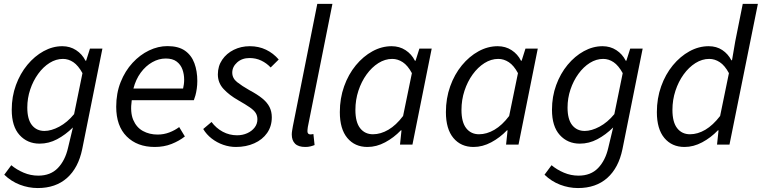

<svg xmlns="http://www.w3.org/2000/svg" viewBox="-20 -732 3857 972"><path d="M171.2 220Q124.7 220 80.6 203.1Q36.5 186.2 1.6 152.5L37.2 104.4Q64.4 127.2 99.8 142.2Q135.2 157.2 173.9 157.2Q235.7 157.2 272.8 118.8Q309.8 80.3 324.3 16.8L349.1 -86.7Q311.1 -49.3 269 -27.1Q226.9 -4.8 180.3 -4.8Q118.6 -4.8 79 -48.5Q39.4 -92.1 39.4 -176.3Q39.4 -243.3 60.7 -301.4Q82 -359.6 118.5 -403.7Q155 -447.8 200.9 -473Q246.7 -498.1 295.6 -498.1Q334.5 -498.1 365.2 -478.1Q396 -458.1 412.8 -424.7H416L435.5 -486.1H498.5L396.2 23Q376.7 117.9 319.2 169Q261.7 220 171.2 220ZM205.1 -69.1Q239.4 -69.1 280.2 -90.8Q320.9 -112.6 355.1 -154.2L397.5 -361.7Q375.9 -400.7 351.3 -417.2Q326.6 -433.8 298.7 -433.8Q263.5 -433.8 231.2 -413.6Q198.9 -393.4 173.4 -358.3Q147.8 -323.1 133 -279Q118.2 -234.9 118.2 -187.5Q118.2 -127.9 141.7 -98.5Q165.3 -69.1 205.1 -69.1Z M763.6 12Q674.8 12 621.5 -41.1Q568.3 -94.1 568.3 -191.4Q568.3 -260 590.8 -316.5Q613.3 -373 651 -413.8Q688.6 -454.6 734.6 -476.6Q780.5 -498.6 827.7 -498.6Q883 -498.6 916.1 -475.6Q949.1 -452.5 964 -412.4Q978.9 -372.2 978.9 -322Q978.9 -302.3 976.2 -283.2Q973.5 -264.1 969.3 -248.9Q965 -233.6 961.4 -224.8H647Q638.2 -163.8 654.4 -125.3Q670.7 -86.8 703.6 -68.8Q736.4 -50.8 777.9 -50.8Q809.1 -50.8 837.1 -61.5Q865 -72.1 887.1 -88.7L915.9 -41.2Q887 -18.4 848.5 -3.2Q810 12 763.6 12ZM655.5 -283.9H906.9Q909.3 -294.7 910.8 -305.5Q912.3 -316.3 912.3 -328.6Q912.3 -356.5 903.5 -380.7Q894.6 -405 874.3 -420.4Q854 -435.8 819 -435.8Q783.8 -435.8 750.7 -417Q717.6 -398.3 692.4 -364.1Q667.3 -329.9 655.5 -283.9Z M1174.2 12Q1141.7 12 1109.8 0.9Q1077.9 -10.3 1051.5 -30.8Q1025.1 -51.4 1008.8 -78.9L1050.9 -114.5Q1074.2 -83.1 1107.7 -65.1Q1141.3 -47.1 1180.4 -47.1Q1208 -47.1 1231.4 -57.6Q1254.9 -68.1 1269 -86.4Q1283.1 -104.6 1283.1 -127.9Q1283.1 -145.9 1274.7 -159.7Q1266.3 -173.4 1245.1 -188.2Q1223.9 -202.9 1186.5 -224.2Q1140.6 -250.3 1111.8 -281.5Q1082.9 -312.7 1082.9 -355.4Q1082.9 -397.1 1104.8 -429.4Q1126.8 -461.7 1163.6 -479.9Q1200.5 -498.1 1244.5 -498.1Q1289.9 -498.1 1326.8 -480.3Q1363.8 -462.6 1391 -430.7L1350.2 -390.4Q1329.9 -412.2 1302.8 -425.2Q1275.7 -438.2 1243.2 -438.2Q1205.3 -438.2 1180.5 -416Q1155.8 -393.9 1155.8 -364.3Q1155.8 -335.7 1180.5 -316.2Q1205.3 -296.6 1242.1 -275.8Q1283.2 -253.9 1308.1 -233.5Q1333 -213.1 1344.5 -190.1Q1356 -167.1 1356 -138.3Q1356 -92.7 1332.3 -58.8Q1308.6 -24.9 1267.2 -6.5Q1225.8 12 1174.2 12Z M1525.5 12Q1490.6 12 1473.9 -4.5Q1457.1 -21.1 1457.1 -51.2Q1457.1 -59.9 1458.8 -70.2Q1460.5 -80.5 1462.6 -92.7L1586.3 -712.4H1662.9L1538.4 -89.2Q1537.4 -81.5 1536.9 -76.7Q1536.4 -71.8 1536.4 -67.7Q1536.4 -51.5 1551.9 -51.5Q1554.9 -51.5 1557.8 -52Q1560.6 -52.5 1566.6 -53.5L1572.6 2.3Q1562.3 6.4 1551 9.2Q1539.6 12 1525.5 12Z M1840.4 12Q1776.3 12 1738.3 -33.5Q1700.4 -78.9 1700.4 -164.4Q1700.4 -234.2 1722.1 -294.9Q1743.7 -355.6 1781.2 -401.2Q1818.7 -446.7 1865.6 -472.4Q1912.5 -498.1 1962.6 -498.1Q2002.2 -498.1 2032.9 -478.1Q2063.7 -458.1 2080.5 -424.7H2083.8L2103.2 -486.1H2165.5L2068 0H2005L2012.6 -72.1H2009.3Q1973.8 -35 1929.8 -11.5Q1885.9 12 1840.4 12ZM1868.1 -52.3Q1907.1 -52.3 1946.1 -75.1Q1985.2 -97.9 2020.6 -144.8L2065.2 -361.7Q2044.2 -400.7 2018.9 -417.2Q1993.6 -433.8 1965.7 -433.8Q1929.2 -433.8 1895.6 -412.6Q1862 -391.3 1835.9 -355.2Q1809.8 -319.2 1794.5 -272.8Q1779.2 -226.4 1779.2 -175.6Q1779.2 -113.2 1803.4 -82.7Q1827.5 -52.3 1868.1 -52.3Z M2377.4 12Q2313.3 12 2275.3 -33.5Q2237.4 -78.9 2237.4 -164.4Q2237.4 -234.2 2259.1 -294.9Q2280.7 -355.6 2318.2 -401.2Q2355.7 -446.7 2402.6 -472.4Q2449.5 -498.1 2499.6 -498.1Q2539.2 -498.1 2569.9 -478.1Q2600.7 -458.1 2617.5 -424.7H2620.8L2640.2 -486.1H2702.5L2605 0H2542L2549.6 -72.1H2546.3Q2510.8 -35 2466.8 -11.5Q2422.9 12 2377.4 12ZM2405.1 -52.3Q2444.1 -52.3 2483.1 -75.1Q2522.2 -97.9 2557.6 -144.8L2602.2 -361.7Q2581.2 -400.7 2555.9 -417.2Q2530.6 -433.8 2502.7 -433.8Q2466.2 -433.8 2432.6 -412.6Q2399 -391.3 2372.9 -355.2Q2346.8 -319.2 2331.5 -272.8Q2316.2 -226.4 2316.2 -175.6Q2316.2 -113.2 2340.4 -82.7Q2364.5 -52.3 2405.1 -52.3Z M2906.2 220Q2859.7 220 2815.6 203.1Q2771.5 186.2 2736.6 152.5L2772.2 104.4Q2799.4 127.2 2834.8 142.2Q2870.2 157.2 2908.9 157.2Q2970.7 157.2 3007.8 118.8Q3044.8 80.3 3059.3 16.8L3084.1 -86.7Q3046.1 -49.3 3004 -27.1Q2961.9 -4.8 2915.3 -4.8Q2853.6 -4.8 2814 -48.5Q2774.4 -92.1 2774.4 -176.3Q2774.4 -243.3 2795.7 -301.4Q2817 -359.6 2853.5 -403.7Q2890 -447.8 2935.9 -473Q2981.7 -498.1 3030.6 -498.1Q3069.5 -498.1 3100.2 -478.1Q3131 -458.1 3147.8 -424.7H3151L3170.5 -486.1H3233.5L3131.2 23Q3111.7 117.9 3054.2 169Q2996.7 220 2906.2 220ZM2940.1 -69.1Q2974.4 -69.1 3015.2 -90.8Q3055.9 -112.6 3090.1 -154.2L3132.5 -361.7Q3110.9 -400.7 3086.3 -417.2Q3061.6 -433.8 3033.7 -433.8Q2998.5 -433.8 2966.2 -413.6Q2933.9 -393.4 2908.4 -358.3Q2882.8 -323.1 2868 -279Q2853.2 -234.9 2853.2 -187.5Q2853.2 -127.9 2876.7 -98.5Q2900.3 -69.1 2940.1 -69.1Z M3445.4 12Q3381.3 12 3343.3 -33.5Q3305.4 -78.9 3305.4 -164.4Q3305.4 -234.2 3327.1 -294.9Q3348.7 -355.6 3386.2 -401.2Q3423.7 -446.7 3470.6 -472.4Q3517.5 -498.1 3567.6 -498.1Q3607.2 -498.1 3636.5 -478.7Q3665.8 -459.2 3682.5 -426.9H3685.8L3702.1 -522.2L3740.2 -712.4H3816.8L3673 0H3610L3617.6 -72.1H3614.3Q3578.8 -35 3534.8 -11.5Q3490.9 12 3445.4 12ZM3473.1 -52.3Q3512.1 -52.3 3550.8 -75.1Q3589.4 -97.9 3625.6 -144.8L3670.2 -361.7Q3649.2 -400.7 3623.9 -417.2Q3598.6 -433.8 3570.7 -433.8Q3534.2 -433.8 3500.6 -412.6Q3467 -391.3 3440.9 -355.2Q3414.8 -319.2 3399.5 -272.8Q3384.2 -226.4 3384.2 -175.6Q3384.2 -113.2 3408.4 -82.7Q3432.5 -52.3 3473.1 -52.3Z"/></svg>

Font: Source Sans Variable
Style: Italic
Weight: 200
Italic angle: -11°
Designer: Paul D. Hunt
Foundry: Adobe Systems Incorporated
Version: Version 3.006;hotconv 1.0.111;makeotfexe 2.5.65597